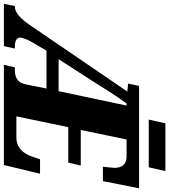

<svg xmlns="http://www.w3.org/2000/svg" viewBox="13 -934 893 1014"><g transform="rotate(90 460.0 -426.5)"><path d="M584 -765H836L856 -853H604ZM-27 0H196L209 -58H198C171 -58 151 -66 151 -86C151 -94 157 -118 176 -150L220 -225H420L398 -115C388 -67 356 -58 320 -58H308L295 0H824L870 -191H794L779 -148C764 -104 734 -66 678 -66H567L624 -340H811L827 -406H639L689 -648H779C823 -648 839 -620 839 -584C839 -577 834 -532 833 -523H909L947 -714H406L394 -656L436 -652L84 -136C51 -87 17 -58 -11 -58H-16ZM265 -289 378 -464C419 -527 448 -579 499 -648H510L434 -289Z"/></g></svg>

Font: Noto Serif Condensed Black
Style: Italic
Weight: 900
Width: 3
Italic angle: -12°
Designer: Monotype Design Team
Foundry: Monotype Imaging Inc.
Version: Version 2.013